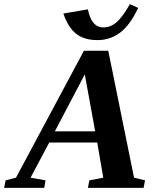

<svg xmlns="http://www.w3.org/2000/svg" viewBox="-72 -904 758 924"><path d="M147 -36 141 0H-52L-45 -36L5 -49L332 -660H449L573 -49L626 -36L619 0H351L358 -36L425 -49L396 -218H165L75 -49ZM336 -546 192 -272H386ZM426 -772H425Q460 -772 489 -797Q518 -822 553 -884L593 -866Q554 -783 506 -747Q458 -711 397 -711Q334 -711 295 -741Q256 -771 233 -839L351 -859Q368 -772 426 -772Z"/></svg>

Font: Libra Serif Modern
Style: Bold Italic
Weight: 700
Italic angle: -12°
Designer: Stefan Peev, Context Ltd
Foundry: Stefan Peev, Context Ltd
Version: Version 1.000